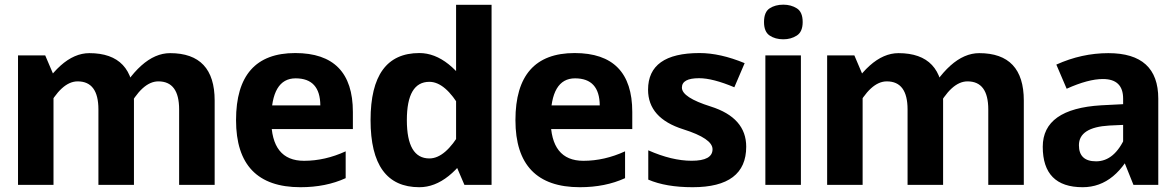

<svg xmlns="http://www.w3.org/2000/svg" viewBox="-20 -780 4949 810"><path d="M735.7 0V-318.2Q735.7 -436.7 648.1 -436.7Q579.5 -436.7 517.3 -317.3L461.3 -344.6Q572.3 -555.8 697.5 -555.8Q885.6 -555.8 885.6 -355.6V0ZM56 0V-546.4H170.7L205.7 -464.4V0ZM395.2 0V-318.2Q395.2 -436.7 307.6 -436.7Q239 -436.7 176.8 -317.3L120.8 -344.6Q231.7 -555.8 356.9 -555.8Q545.1 -555.8 545.1 -355.6V0Z M1247.7 9.8Q975.8 9.8 975.8 -273.2Q975.8 -556.2 1225.6 -556.2Q1468.7 -556.2 1468.7 -307.7V-235.4H1062.5V-335.4H1331.4Q1330.5 -449.5 1227.2 -449.5Q1124.4 -449.5 1124.4 -275.5Q1124.4 -101.6 1262.6 -101.6Q1351.3 -101.6 1438.3 -141.6V-28.4Q1354.8 9.8 1247.7 9.8Z M1749.1 9.8Q1543.3 9.8 1543.3 -273.3Q1543.3 -556.2 1749.1 -556.2Q1877.5 -556.2 1987.1 -366.4L1924.1 -321.4Q1858.6 -434.8 1791.4 -434.8Q1696.4 -434.8 1696.4 -273.3Q1696.4 -111.6 1791.4 -111.6Q1858.6 -111.6 1924.1 -225L1987.1 -180Q1877.5 9.8 1749.1 9.8ZM1939.3 0 1904.1 -82V-759.8H2053.8V0Z M2426.4 9.8Q2154.5 9.8 2154.5 -273.2Q2154.5 -556.2 2404.3 -556.2Q2647.4 -556.2 2647.4 -307.7V-235.4H2241.2V-335.4H2510.2Q2509.2 -449.5 2406 -449.5Q2303.1 -449.5 2303.1 -275.5Q2303.1 -101.6 2441.3 -101.6Q2530 -101.6 2617 -141.6V-28.4Q2533.5 9.8 2426.4 9.8Z M2902.2 9.8Q2789.1 9.8 2714.9 -22.2V-145.9Q2814.4 -101.8 2898 -101.8Q2986 -101.8 2986 -150.4Q2986 -195.6 2862.7 -234.5Q2714 -281.4 2714 -401.5Q2714 -556.2 2931.2 -556.2Q3018.4 -556.2 3121.5 -513.6L3078 -411.8Q2986.9 -450.1 2929.3 -450.1Q2856.8 -450.1 2856.8 -410.4Q2856.8 -368.8 2978.6 -330.6Q3128.1 -283.3 3128.1 -161.1Q3128.1 9.8 2902.2 9.8Z M3208.9 0V-546.4H3358.8V0ZM3284.6 -614.2Q3250.6 -614.2 3226.9 -630.1Q3203.2 -646 3203.2 -687Q3203.2 -729.3 3226.9 -744.8Q3250.6 -760.3 3284.6 -760.3Q3317.2 -760.3 3341.7 -744.8Q3366.3 -729.3 3366.3 -687Q3366.3 -646 3341.7 -630.1Q3317.2 -614.2 3284.6 -614.2Z M4149.3 0V-318.2Q4149.3 -436.7 4061.7 -436.7Q3993.1 -436.7 3930.9 -317.3L3874.9 -344.6Q3985.8 -555.8 4111 -555.8Q4299.2 -555.8 4299.2 -355.6V0ZM3469.5 0V-546.4H3584.3L3619.2 -464.4V0ZM3808.8 0V-318.2Q3808.8 -436.7 3721.2 -436.7Q3652.5 -436.7 3590.3 -317.3L3534.4 -344.6Q3645.3 -555.8 3770.5 -555.8Q3958.7 -555.8 3958.7 -355.6V0Z M4436.4 -507.5Q4543.3 -555.8 4655.9 -555.8Q4866.5 -555.8 4866.5 -363.8V0H4761.8L4718.2 -108.5V-253.1L4659.8 -250.4Q4531.7 -242.8 4531.7 -167.3Q4531.7 -99.4 4604.1 -99.4Q4682.2 -99.4 4728.1 -204L4772 -175.5Q4691.6 9.8 4547.5 9.8Q4379.1 9.8 4379.1 -160.9Q4379.1 -321 4626 -335.8L4718.2 -340.5V-363.8Q4718.2 -446.6 4632.9 -446.6Q4570.8 -446.6 4480 -405.6Z"/></svg>

Font: Nokora
Style: Regular
Weight: 400
Designer: Danh Hong
Foundry: Danh Hong
Version: Version 9.000